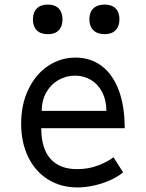

<svg xmlns="http://www.w3.org/2000/svg" viewBox="-20 -812 640 840"><path d="M72.5 -271Q72.5 -354.5 103.8 -420.2Q135 -486 189.5 -523Q244 -560 310.5 -560Q374.5 -560 423 -524.8Q471.5 -489.5 498.5 -420Q525.5 -350.5 525.5 -251H160.5Q160.5 -162.5 200.8 -117.2Q241 -72 317.5 -72Q367.5 -72 410 -88.5Q452.5 -105 476.5 -124L518.5 -58Q499.5 -41.5 467.5 -26.2Q435.5 -11 396.2 -1.5Q357 8 318.5 8Q246 8 190 -27Q134 -62 103.2 -125.5Q72.5 -189 72.5 -271ZM308.5 -481Q269 -481 235.5 -461.8Q202 -442.5 182.2 -407.2Q162.5 -372 162.5 -327H445.5Q445.5 -372.5 427.8 -407.5Q410 -442.5 378.8 -461.8Q347.5 -481 308.5 -481ZM124 -726.5Q124 -757.5 140.8 -774.8Q157.5 -792 189.5 -792Q220.5 -792 237 -774.8Q253.5 -757.5 253.5 -726.5Q253.5 -696.5 237 -679.5Q220.5 -662.5 189.5 -662.5Q157.5 -662.5 140.8 -679.5Q124 -696.5 124 -726.5ZM371 -727.5Q371 -758.5 388.5 -775.2Q406 -792 438 -792Q469 -792 485.8 -775.2Q502.5 -758.5 502.5 -727.5Q502.5 -696.5 485.5 -679.5Q468.5 -662.5 438 -662.5Q406 -662.5 388.5 -679.8Q371 -697 371 -727.5Z"/></svg>

Font: JuliaMono Latin
Style: Regular
Weight: 400
Monospace: yes
Designer: cormullion
Foundry: corm
Version: Version 0.049; ttfautohint (v1.8.4)